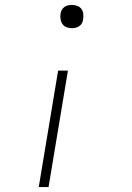

<svg xmlns="http://www.w3.org/2000/svg" viewBox="-20 -548 540 783"><path d="M273 -433Q262 -433 251.5 -437Q241 -441 235 -449.5Q229 -458 227 -469.5Q225 -481 227 -492Q228 -500 232 -507.5Q236 -515 242.5 -519.5Q249 -524 257 -526Q265 -528 273 -528Q284 -528 295 -524Q306 -520 312 -511.5Q318 -503 319.5 -491.5Q321 -480 319 -469Q318 -461 314.5 -454Q311 -447 304 -442Q297 -437 289 -435Q281 -433 273 -433ZM138 215 217 -260H257L178 215Z"/></svg>

Font: Iosevka Term Curly Extralight
Style: Italic
Weight: 200
Italic angle: -9°
Designer: Belleve Invis
Foundry: Belleve Invis
Version: Version 32.3.0